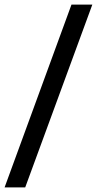

<svg xmlns="http://www.w3.org/2000/svg" viewBox="-26 -763 423 838"><path d="M-6 55H84L377 -743H286Z"/></svg>

Font: Saira UNSAM Medium SC
Style: Regular
Weight: 500
Designer: Hector Gatti with collaboration of the Omnibus-Type team
Foundry: Omnibus-Type
Version: Version 1.072;PS 001.072;hotconv 1.0.88;makeotf.lib2.5.64775